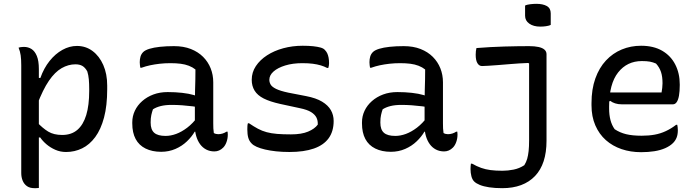

<svg xmlns="http://www.w3.org/2000/svg" viewBox="-20 -783 3640 1003"><path d="M77 -534Q82 -536 86.5 -536.5Q91 -537 96 -537.5Q101 -538 105 -538Q127 -538 144.5 -527Q162 -516 172.5 -490.5Q183 -465 183 -422Q183 -342 183 -264.5Q183 -187 183 -111Q183 -35 183 42Q183 119 183 199Q179 199 175 199.5Q171 200 167.5 200Q164 200 160 200Q136 200 121 189.5Q106 179 98.5 161Q91 143 91 121Q91 45 91 -25Q91 -95 91 -162.5Q91 -230 91 -298.5Q91 -367 91 -442Q91 -473 88 -494Q85 -515 77 -534ZM382 -543Q428 -543 463.5 -516.5Q499 -490 519.5 -443.5Q540 -397 540 -336V-317Q540 -231 523.5 -169Q507 -107 477.5 -67Q448 -27 409 -8Q370 11 325 11Q295 11 269 -0.5Q243 -12 223 -29Q203 -46 190 -65H172V-146Q203 -113 232 -95.5Q261 -78 305 -78Q353 -78 384 -104.5Q415 -131 430.5 -182Q446 -233 446 -308V-318Q446 -346 444 -368.5Q442 -391 436 -410Q425 -430 410.5 -438.5Q396 -447 374 -447Q337 -447 302 -427Q267 -407 235.5 -361Q204 -315 174 -236V-376H191Q209 -427 239 -464.5Q269 -502 306 -522.5Q343 -543 382 -543Z M1094 -353Q1094 -326 1094 -299.5Q1094 -273 1094 -246Q1094 -219 1094 -192.5Q1094 -166 1094 -139Q1094 -124 1094.5 -112.5Q1095 -101 1097 -88Q1102 -85 1108 -83.5Q1114 -82 1120 -82Q1132 -82 1143 -85.5Q1154 -89 1163 -95H1169Q1169 -91 1169.5 -88Q1170 -85 1170 -80Q1170 -60 1163.5 -41.5Q1157 -23 1146 -12Q1136 -2 1124.5 3Q1113 8 1100 8Q1076 8 1057 -2Q1038 -12 1025 -30Q1012 -48 1005 -72Q998 -96 998 -122Q998 -153 998 -186Q998 -219 998 -243Q998 -282 999 -312Q1000 -342 1000.5 -368Q1001 -394 1001 -420Q986 -432 966.5 -439.5Q947 -447 923.5 -450Q900 -453 870 -453Q841 -453 814.5 -450Q788 -447 764.5 -442Q741 -437 719 -429H713Q712 -435 711 -443Q710 -451 710 -458Q710 -474 714 -487.5Q718 -501 728 -511Q738 -521 760.5 -528Q783 -535 816 -538.5Q849 -542 889 -542Q939 -542 977 -527Q1015 -512 1041 -486Q1067 -460 1080.5 -426Q1094 -392 1094 -353ZM767 -142Q767 -106 785.5 -89.5Q804 -73 845 -73Q872 -73 900.5 -83.5Q929 -94 958 -116Q987 -138 1014 -174L1018 -95H997Q982 -69 956.5 -44.5Q931 -20 896.5 -5Q862 10 822 10Q775 10 740.5 -7Q706 -24 688.5 -57Q671 -90 671 -138V-144Q671 -176 684.5 -204.5Q698 -233 723 -255Q748 -277 781.5 -289.5Q815 -302 856 -302Q896 -302 931.5 -298Q967 -294 992.5 -286.5Q1018 -279 1028 -272Q1034 -267 1037 -259.5Q1040 -252 1041.5 -242Q1043 -232 1043 -217Q1015 -224 987 -227.5Q959 -231 931.5 -233Q904 -235 877 -235Q844 -235 820 -229Q796 -223 779 -212Q774 -198 770.5 -182Q767 -166 767 -145Z M1500 -81Q1555 -81 1589.5 -95.5Q1624 -110 1640 -132Q1641 -153 1633 -169Q1625 -185 1605 -197.5Q1585 -210 1546 -218L1444 -240Q1390 -252 1357.5 -268.5Q1325 -285 1310 -309.5Q1295 -334 1295 -366Q1295 -405 1316.5 -437.5Q1338 -470 1375 -494Q1412 -518 1460 -531Q1508 -544 1561 -544Q1593 -544 1616 -541.5Q1639 -539 1655 -534.5Q1671 -530 1678 -521Q1685 -514 1689.5 -504.5Q1694 -495 1696.5 -482Q1699 -469 1699 -453Q1699 -447 1698 -440.5Q1697 -434 1695 -428H1689Q1674 -436 1655.5 -441.5Q1637 -447 1614 -450Q1591 -453 1559 -453Q1509 -453 1470 -441Q1431 -429 1409 -409.5Q1387 -390 1387 -366Q1387 -353 1394 -341Q1401 -329 1422.5 -318.5Q1444 -308 1486 -299L1579 -281Q1631 -271 1662.5 -252Q1694 -233 1708.5 -207.5Q1723 -182 1723 -151Q1723 -97 1697 -61Q1671 -25 1619.5 -7Q1568 11 1492 11Q1454 11 1422 7.5Q1390 4 1364.5 -2Q1339 -8 1321 -16Q1303 -24 1294 -34Q1282 -46 1277 -63.5Q1272 -81 1272 -107Q1272 -117 1272.5 -125Q1273 -133 1275 -139H1281Q1306 -122 1327.5 -110.5Q1349 -99 1373 -92.5Q1397 -86 1427.5 -83.5Q1458 -81 1500 -81Z M2294 -353Q2294 -326 2294 -299.5Q2294 -273 2294 -246Q2294 -219 2294 -192.5Q2294 -166 2294 -139Q2294 -124 2294.5 -112.5Q2295 -101 2297 -88Q2302 -85 2308 -83.5Q2314 -82 2320 -82Q2332 -82 2343 -85.5Q2354 -89 2363 -95H2369Q2369 -91 2369.5 -88Q2370 -85 2370 -80Q2370 -60 2363.5 -41.5Q2357 -23 2346 -12Q2336 -2 2324.5 3Q2313 8 2300 8Q2276 8 2257 -2Q2238 -12 2225 -30Q2212 -48 2205 -72Q2198 -96 2198 -122Q2198 -153 2198 -186Q2198 -219 2198 -243Q2198 -282 2199 -312Q2200 -342 2200.5 -368Q2201 -394 2201 -420Q2186 -432 2166.5 -439.5Q2147 -447 2123.5 -450Q2100 -453 2070 -453Q2041 -453 2014.5 -450Q1988 -447 1964.5 -442Q1941 -437 1919 -429H1913Q1912 -435 1911 -443Q1910 -451 1910 -458Q1910 -474 1914 -487.5Q1918 -501 1928 -511Q1938 -521 1960.5 -528Q1983 -535 2016 -538.5Q2049 -542 2089 -542Q2139 -542 2177 -527Q2215 -512 2241 -486Q2267 -460 2280.5 -426Q2294 -392 2294 -353ZM1967 -142Q1967 -106 1985.5 -89.5Q2004 -73 2045 -73Q2072 -73 2100.5 -83.5Q2129 -94 2158 -116Q2187 -138 2214 -174L2218 -95H2197Q2182 -69 2156.5 -44.5Q2131 -20 2096.5 -5Q2062 10 2022 10Q1975 10 1940.5 -7Q1906 -24 1888.5 -57Q1871 -90 1871 -138V-144Q1871 -176 1884.5 -204.5Q1898 -233 1923 -255Q1948 -277 1981.5 -289.5Q2015 -302 2056 -302Q2096 -302 2131.5 -298Q2167 -294 2192.5 -286.5Q2218 -279 2228 -272Q2234 -267 2237 -259.5Q2240 -252 2241.5 -242Q2243 -232 2243 -217Q2215 -224 2187 -227.5Q2159 -231 2131.5 -233Q2104 -235 2077 -235Q2044 -235 2020 -229Q1996 -223 1979 -212Q1974 -198 1970.5 -182Q1967 -166 1967 -145Z M2744 -542Q2773 -542 2793.5 -537.5Q2814 -533 2824.5 -523.5Q2835 -514 2835 -500Q2835 -450 2835 -404.5Q2835 -359 2835 -316.5Q2835 -274 2835 -231Q2835 -188 2835 -142.5Q2835 -97 2835 -48Q2835 13 2820 59Q2805 105 2775 136.5Q2745 168 2702 184Q2659 200 2604 200Q2565 200 2535.5 195.5Q2506 191 2486.5 183Q2467 175 2457 165Q2447 155 2442.5 137.5Q2438 120 2438 100Q2438 93 2438.5 86Q2439 79 2440 72H2446Q2471 86 2493.5 94Q2516 102 2542.5 105.5Q2569 109 2605 109Q2633 109 2663 103Q2693 97 2719 80Q2729 64 2734 46.5Q2739 29 2741.5 6Q2744 -17 2744 -50Q2744 -106 2744 -155Q2744 -204 2744 -251Q2744 -298 2744 -346.5Q2744 -395 2744 -452L2738 -454Q2688 -452 2649 -448.5Q2610 -445 2581 -443Q2552 -441 2531.5 -439.5Q2511 -438 2498 -438Q2483 -438 2474 -453Q2465 -468 2465 -497Q2465 -507 2466 -516Q2467 -525 2469 -532Q2505 -535 2542.5 -537Q2580 -539 2615 -540Q2650 -541 2683 -541.5Q2716 -542 2744 -542ZM2723 -754Q2729 -757 2736 -758.5Q2743 -760 2750.5 -761Q2758 -762 2766.5 -762.5Q2775 -763 2782 -763Q2816 -763 2836.5 -751.5Q2857 -740 2857 -713V-653Q2851 -650 2844.5 -648.5Q2838 -647 2831.5 -646Q2825 -645 2817.5 -644.5Q2810 -644 2802 -644Q2767 -644 2745 -659.5Q2723 -675 2723 -701Z M3329 -544Q3394 -544 3439 -518Q3484 -492 3507.5 -446Q3531 -400 3531 -342V-338Q3531 -306 3527 -283.5Q3523 -261 3515 -249.5Q3507 -238 3495 -238H3228Q3209 -238 3193.5 -243Q3178 -248 3168 -256L3150 -246V-300H3436Q3438 -312 3439.5 -324Q3441 -336 3441 -348Q3441 -383 3433 -407Q3425 -431 3407 -451Q3391 -458 3375 -461Q3359 -464 3333 -464Q3256 -464 3209 -404.5Q3162 -345 3162 -227V-216Q3162 -183 3169 -156Q3176 -129 3191 -108Q3218 -90 3251 -82Q3284 -74 3332 -74Q3369 -74 3399.5 -79.5Q3430 -85 3458 -98Q3486 -111 3512 -131H3518Q3519 -125 3520 -118.5Q3521 -112 3521 -103Q3521 -80 3514.5 -64Q3508 -48 3496 -36Q3480 -20 3455 -9Q3430 2 3398 7Q3366 12 3329 12Q3274 12 3227 -4Q3180 -20 3145 -51Q3110 -82 3090 -128Q3070 -174 3070 -233V-244Q3070 -317 3090 -373Q3110 -429 3145.5 -467Q3181 -505 3228 -524.5Q3275 -544 3329 -544Z"/></svg>

Font: Recursive Monospace Casual
Style: Regular
Weight: 400
Version: Version 1.047